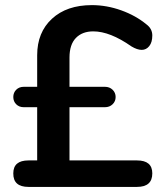

<svg xmlns="http://www.w3.org/2000/svg" viewBox="-20 -734 640 754"><path d="M578.1 -53.2Q578.1 0 518.1 0H91.8Q31.7 0 32.2 -53.2Q32.2 -104 91.8 -104H126V-313H73.2Q55.2 -313 43.7 -324.5Q32.2 -335.9 32.2 -353Q32.2 -370.1 43.7 -381.6Q55.2 -393.1 73.2 -393.1H126V-517.1Q126 -606.9 184.1 -660.4Q242.2 -713.9 340.8 -713.9Q398.9 -713.9 456.1 -693.4Q513.2 -672.9 555.2 -638.2Q578.1 -621.1 578.1 -594.7Q578.1 -567.9 566.2 -553Q554.2 -538.1 536.6 -538.1Q519 -538.1 496.1 -551.8Q412.1 -610.8 346.2 -610.8Q303.2 -610.8 278.1 -585Q252.9 -559.1 252.9 -507.8V-393.1H392.1Q410.2 -393.1 422.1 -381.6Q434.1 -370.1 434.1 -353Q434.1 -335.9 422.1 -324.5Q410.2 -313 392.1 -313H252.9V-104H518.1Q578.1 -104 578.1 -53.2Z"/></svg>

Font: Nunito-Bold
Style: Bold
Weight: 700
Designer: Vernon Adams
Foundry: newtypography
Version: Version 3.000